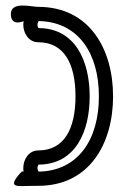

<svg xmlns="http://www.w3.org/2000/svg" viewBox="-20 -630 437 677"><path d="M116.9 -555.8C256.8 -552.6 328.7 -441.4 328.7 -290.3C328.7 -139.2 256.8 -28 116.9 -24.8C115.6 -26 112.1 -30.9 112.1 -37.6C112.1 -44.5 115.2 -48.8 116.1 -49.6C247.8 -50.3 296.2 -168.1 296.2 -290.3C296.2 -413.3 246.6 -530.3 116.1 -531C114.9 -532.1 112.1 -536.3 112.1 -543C112.1 -549.7 115.6 -554.6 116.9 -555.8ZM63.1 -555.4C62.6 -551.9 62.1 -547.2 62.1 -543C62.1 -513.9 80.7 -481 115.1 -481C205.8 -481 246.2 -405.6 246.2 -290.3C246.2 -175 205.8 -99.6 115.1 -99.6C80.7 -99.6 62.1 -66.7 62.1 -37.6C62.1 -33.1 62.1 -31.6 63.1 -25.2C61.2 -25.2 58.9 -25.2 57 -25.2C57 -25.2 14.1 16.5 35.3 23.7C48.9 28.3 60.1 25.2 115.1 25.2C294.9 25.2 378.7 -123.3 378.7 -290.3C378.7 -457.3 294.9 -605.8 115.1 -605.8C90.5 -605.8 18.3 -626.6 18.3 -580.6C18.3 -534.6 63.1 -555.4 63.1 -555.4Z"/></svg>

Font: Hi.
Style: Regular
Weight: 400
Designer: Mew Too, Robert Jablonski
Foundry: Cannot Into Space Fonts
Version: Version 1.996